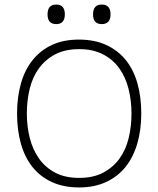

<svg xmlns="http://www.w3.org/2000/svg" viewBox="-20 -814 696 844"><path d="M466 -751Q466 -708 427 -708Q389 -708 389 -751Q389 -794 427 -794Q466 -794 466 -751ZM265 -751Q265 -708 227 -708Q189 -708 189 -751Q189 -794 227 -794Q265 -794 265 -751ZM601 -315Q601 -243 583.5 -183Q566 -123 532 -80.5Q498 -38 446.5 -14Q395 10 328 10Q260 10 208.5 -13.5Q157 -37 123 -79.5Q89 -122 72 -182Q55 -242 55 -315Q55 -387 72 -447Q89 -507 123.5 -550Q158 -593 208.5 -616.5Q259 -640 327 -640Q395 -640 446.5 -616.5Q498 -593 532.5 -550.5Q567 -508 584 -448Q601 -388 601 -315ZM558 -315Q558 -372 545 -423.5Q532 -475 504.5 -513.5Q477 -552 433 -575Q389 -598 328 -598Q266 -598 222.5 -575Q179 -552 151 -513.5Q123 -475 110.5 -423.5Q98 -372 98 -315Q98 -258 111 -207Q124 -156 151.5 -117Q179 -78 222.5 -55Q266 -32 328 -32Q390 -32 433.5 -55Q477 -78 505 -116.5Q533 -155 545.5 -206.5Q558 -258 558 -315Z"/></svg>

Font: TypoPRO Sinkin Sans
Style: 200 X Light
Weight: 200
Designer: Keith Bates
Foundry: K-Type
Version: Sinkin Sans (version 1.0)  by Keith Bates   •   © 2014   www